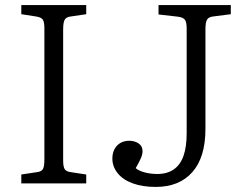

<svg xmlns="http://www.w3.org/2000/svg" viewBox="-20 -723 953 757"><path d="M64 0V-35L124 -44Q143 -46 149 -56Q155 -66 155 -94V-611Q155 -637 148.5 -646Q142 -655 122 -658L64 -667V-703H320V-667L259 -658Q241 -656 235 -645Q229 -634 229 -607V-90Q229 -65 235.5 -55.5Q242 -46 261 -44L320 -35V0ZM594 14Q542 14 503.5 0Q465 -14 444 -40Q423 -66 423 -98Q423 -119 431.5 -135Q440 -151 455 -159.5Q470 -168 489 -168Q511 -168 526.5 -157.5Q542 -147 542 -127Q542 -115 536 -100.5Q530 -86 515 -60Q528 -49 551.5 -43Q575 -37 600 -37Q639 -37 665 -55Q691 -73 703.5 -108.5Q716 -144 716 -198V-610Q716 -635 709.5 -644.5Q703 -654 683 -657L605 -666V-703H890V-667L820 -658Q803 -656 796.5 -646Q790 -636 790 -607V-215Q790 -103 738.5 -44.5Q687 14 594 14Z"/></svg>

Font: Literata 18pt Light
Style: Regular
Weight: 300
Designer: Latin by Veronika Burian and Jose Scaglione. Greek by Irene Vlachou. Cyrillic by Vera Evstafieva.
Foundry: TypeTogether
Version: Version 3.103;gftools[0.9.29]